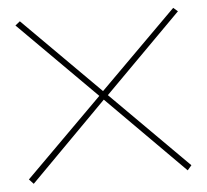

<svg xmlns="http://www.w3.org/2000/svg" viewBox="-43 -551 652 605"><g transform="rotate(-5 283.0 -249.0)"><path d="M40 8 26 -7 270 -250 26 -494 41 -506 283 -264 526 -506 540 -494 297 -250 540 -7 527 8 283 -237Z"/></g></svg>

Font: Lil Grotesk Thin
Style: Regular
Weight: 100
Designer: Bastien Sozeau
Foundry: NBR — Bastien Sozeau
Version: Version 3.003; ttfautohint (v1.8.4.7-5d5b);gftools[0.9.33]